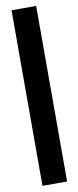

<svg xmlns="http://www.w3.org/2000/svg" viewBox="-94 -795 363 896"><g transform="rotate(-10 87.5 -347.0)"><path d="M31.2 68.8V-763.2H147.9V68.8Z"/></g></svg>

Font: News Cycle
Style: Bold
Weight: 700
Version: Version 0.5.1